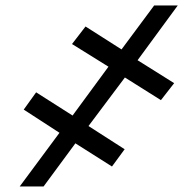

<svg xmlns="http://www.w3.org/2000/svg" viewBox="-20 -675 696 695"><path d="M432.1 -394.5 300.3 -218.8 431.2 -134.8 385.3 -72.3 252.9 -156.2 137.7 0H51.3L195.3 -194.3L65.9 -278.3L110.8 -340.8L242.7 -256.8L372.6 -433.6L240.7 -515.6L289.6 -579.1L419.9 -496.1L538.1 -655.3H623.5L478 -457L610.4 -374L562.5 -312.5Z"/></svg>

Font: Inter SemiBold
Style: Italic
Weight: 600
Italic angle: -9.3988°
Designer: Rasmus Andersson
Foundry: rsms
Version: Version 4.001;git-66647c0bb